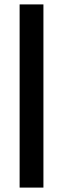

<svg xmlns="http://www.w3.org/2000/svg" viewBox="-20 -851 286 871"><path d="M69 0V-831H177V0Z"/></svg>

Font: Merriweather 28pt Medium
Style: Regular
Weight: 500
Version: Version 2.100